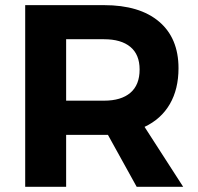

<svg xmlns="http://www.w3.org/2000/svg" viewBox="-20 -720 764 740"><path d="M686 0H506.8L396 -200.2H380.9H234.9V0H77.1V-700.2H380.9Q518.1 -700.2 593 -636.7Q668 -573.2 668 -457Q668 -376.5 634.5 -318.8Q601.1 -261.2 537.1 -231ZM234.9 -568.8V-332H380.9Q446.8 -332 482.4 -362.3Q518.1 -392.6 518.1 -452.1Q518.1 -509.8 482.4 -539.3Q446.8 -568.8 380.9 -568.8Z"/></svg>

Font: Montserrat arm SemiBold
Style: Regular
Weight: 600
Designer: Julieta Ulanovsky
Foundry: Julieta Ulanovsky
Version: Version 6.000;PS 006.000;hotconv 1.0.88;makeotf.lib2.5.64775